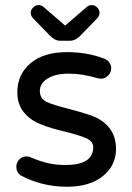

<svg xmlns="http://www.w3.org/2000/svg" viewBox="-20 -710 509 741"><path d="M172.9 -572.3 106.4 -640.6Q98.6 -650.4 98.6 -661.1Q98.6 -671.9 107.9 -681.2Q117.2 -690.4 128.9 -690.4Q139.6 -690.4 147.5 -683.6L231.4 -611.3L315.4 -683.6Q323.2 -690.4 334 -690.4Q345.7 -690.4 355 -681.2Q364.3 -671.9 364.3 -661.1Q364.3 -650.4 356.4 -640.6L290 -572.3Q271.5 -552.7 250 -552.7H212.9Q191.4 -552.7 172.9 -572.3ZM59.6 -33.2Q43 -44.9 43 -66.4Q43 -82 54.2 -94.2Q65.4 -106.4 82 -106.4Q91.8 -106.4 99.6 -102.5Q132.8 -87.9 164.1 -80.6Q195.3 -73.2 232.4 -73.2Q339.8 -73.2 339.8 -141.6Q339.8 -163.1 316.4 -174.8Q292 -186.5 234.4 -201.2Q177.7 -213.9 139.6 -229.5Q97.7 -245.1 72.3 -276.4Q46.9 -307.6 46.9 -353.5Q46.9 -422.9 97.7 -465.8Q148.4 -508.8 238.3 -508.8Q316.4 -508.8 379.9 -484.4Q393.6 -480.5 401.4 -469.7Q409.2 -459 409.2 -446.3Q409.2 -430.7 397.5 -418.5Q385.7 -406.2 369.1 -406.2L356.4 -408.2Q297.9 -425.8 245.1 -425.8Q194.3 -425.8 164.1 -407.2Q133.8 -388.7 133.8 -358.4Q133.8 -330.1 160.2 -316.4Q188.5 -303.7 245.1 -290Q297.9 -276.4 338.9 -261.7Q378.9 -246.1 403.3 -214.4Q427.7 -182.6 427.7 -134.8Q427.7 -71.3 377 -30.3Q326.2 10.7 238.3 10.7Q141.6 10.7 59.6 -33.2Z"/></svg>

Font: FakePearl
Style: Regular
Weight: 400
Version: Version 1.2